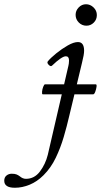

<svg xmlns="http://www.w3.org/2000/svg" viewBox="-167 -614 476 904"><path d="M240 -493Q219 -493 204 -508Q189 -523 189 -544Q189 -564 203.5 -579Q218 -594 238 -594Q258 -594 273.5 -579Q289 -564 289 -543Q289 -522 274.5 -507.5Q260 -493 240 -493ZM-97 270Q-147 270 -147 237Q-147 221 -136.5 212.5Q-126 204 -112 204Q-98 204 -90 207Q-82 210 -74 216Q-60 228 -45 228Q-5 228 21 193.5Q47 159 58 115L155 -304Q156 -307 157 -314.5Q158 -322 158 -329Q158 -349 143 -349Q124 -349 78 -305Q72 -299 62.5 -308.5Q53 -318 58 -325Q71 -341 97.5 -362.5Q124 -384 152 -400Q180 -416 200 -416Q229 -416 229 -375Q229 -357 219 -318L159 -68Q148 -20 133 31Q118 82 95.5 129Q73 176 38 211Q8 241 -27 255.5Q-62 270 -97 270ZM34 -170Q30 -170 31 -182Q32 -194 36.5 -205.5Q41 -217 45 -217H284Q289 -217 287.5 -205.5Q286 -194 281.5 -182Q277 -170 272 -170Z"/></svg>

Font: Junicode SmExp
Style: Italic
Weight: 400
Width: 6
Italic angle: -11°
Designer: Peter S. Baker
Version: Version 2.205; ttfautohint (v1.8.4)